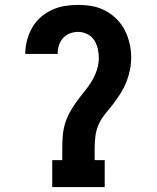

<svg xmlns="http://www.w3.org/2000/svg" viewBox="-20 -763 640 783"><path d="M193 0V-110H234V-159Q234 -184 236 -209.5Q238 -235 245.5 -259.5Q253 -284 265.5 -306.5Q278 -329 293 -349.5Q308 -370 324 -389.5Q340 -409 353.5 -431Q367 -453 375 -477.5Q383 -502 383 -527Q383 -546 378.5 -565Q374 -584 363.5 -600Q353 -616 335 -624.5Q317 -633 298 -633Q281 -633 264.5 -626.5Q248 -620 236.5 -607Q225 -594 220 -577Q215 -560 215 -543H83Q83 -570 90 -597.5Q97 -625 110.5 -649Q124 -673 144.5 -691.5Q165 -710 190.5 -722Q216 -734 243.5 -738.5Q271 -743 298 -743Q327 -743 355.5 -738Q384 -733 409.5 -719.5Q435 -706 455.5 -685.5Q476 -665 489 -639.5Q502 -614 508.5 -585.5Q515 -557 515 -528Q515 -503 510 -478Q505 -453 495.5 -429Q486 -405 472.5 -383.5Q459 -362 443.5 -341.5Q428 -321 411.5 -301.5Q395 -282 384 -259Q373 -236 369.5 -210.5Q366 -185 366 -159V-110H407V0Z"/></svg>

Font: Iosevka Slab XBdEx
Style: Regular
Weight: 800
Width: 7
Monospace: yes
Designer: Belleve Invis
Foundry: Belleve Invis
Version: Version 11.1.0; ttfautohint (v1.8.3)